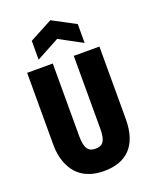

<svg xmlns="http://www.w3.org/2000/svg" viewBox="-165 -986 869 1091"><g transform="rotate(-20 269.5 -441.0)"><path d="M138 -708 277 -783 416 -708V-822L277 -896L138 -822ZM273 14C407 14 488 -60 488 -222V-660H333V-219C333 -140 310 -122 269 -122C230 -122 206 -142 206 -219V-660H51V-222C51 -168 66 14 273 14Z"/></g></svg>

Font: Bricolage Grotesque 10pt Condensed ExtraBold
Style: Regular
Weight: 800
Width: 3
Designer: Mathieu Triay
Foundry: Atelier Triay
Version: Version 1.000;gftools[0.9.29]